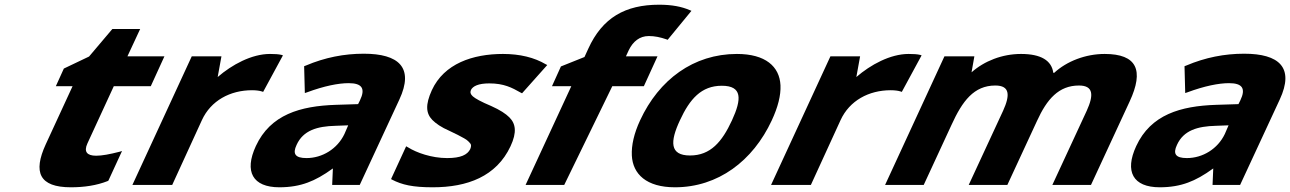

<svg xmlns="http://www.w3.org/2000/svg" viewBox="-20 -785 5476 815"><path d="M463 -419H620L678 -546H521L575 -662H457L358 -545L251 -494L217 -419H288L174 -172C120 -54 146 10 281 10C338 10 390 2 436 -16L440 -18L498 -144L488 -141C445 -130 413 -124 388 -124C349 -124 335 -141 351 -176Z M920 -546H794L542 0H711L837 -275C875 -358 957 -402 1050 -402C1066 -402 1082 -400 1091 -397L1097 -395L1181 -550L1175 -552C1163 -555 1146 -556 1126 -556C1048 -556 964 -510 904 -458Z M1279 -507 1271 -504 1274 -390 1283 -393C1356 -420 1416 -432 1460 -432C1517 -432 1532 -409 1508 -359L1500 -343L1405 -340C1255 -335 1128 -299 1066 -165C1016 -57 1052 10 1166 10C1212 10 1251 3 1286 -10C1319 -22 1353 -41 1393 -70L1390 0H1507L1675 -362C1739 -499 1672 -557 1524 -557C1441 -557 1359 -541 1279 -507ZM1239 -170C1267 -232 1327 -249 1404 -251L1458 -253L1442 -216C1412 -153 1348 -114 1281 -114C1233 -114 1221 -132 1239 -170Z M2196 -389 2303 -509 2297 -512C2248 -541 2187 -556 2115 -556C1987 -556 1865 -515 1813 -402C1785 -340 1788 -304 1815 -276C1830 -261 1852 -245 1889 -229C1914 -217 1935 -207 1950 -198C1965 -190 1972 -181 1977 -175C1981 -170 1980 -162 1976 -152C1964 -128 1936 -114 1878 -114C1812 -114 1748 -137 1713 -159L1704 -164L1640 -25L1643 -23C1687 0 1733 10 1817 10C1964 10 2087 -36 2147 -164C2175 -224 2169 -260 2142 -287C2127 -302 2103 -318 2065 -335C2022 -353 1997 -367 1987 -376C1977 -385 1975 -393 1979 -403C1987 -419 2010 -431 2057 -431C2119 -431 2153 -413 2190 -392Z M2809 -618 2814 -616 2915 -739 2908 -742C2873 -757 2832 -765 2778 -765C2634 -765 2537 -710 2477 -578L2461 -543L2361 -503L2323 -419H2405L2211 0H2375L2579 -419H2713L2771 -546H2637L2649 -572C2667 -609 2695 -632 2734 -632C2759 -632 2783 -627 2809 -618Z M3087 -274C3045 -183 2996 -125 2909 -125C2822 -125 2824 -184 2866 -274C2908 -365 2957 -421 3044 -421C3131 -421 3129 -365 3087 -274ZM2662 -125C2666 -46 2724 10 2845 10C3028 10 3176 -102 3256 -274C3282 -330 3295 -380 3293 -423C3289 -503 3229 -556 3108 -556C2924 -556 2777 -447 2697 -274C2671 -218 2660 -168 2662 -125Z M3631 -546H3505L3253 0H3422L3548 -275C3586 -358 3668 -402 3761 -402C3777 -402 3793 -400 3802 -397L3808 -395L3892 -550L3886 -552C3874 -555 3857 -556 3837 -556C3759 -556 3675 -510 3615 -458Z M4593 -315 4447 0H4611L4775 -354C4837 -487 4806 -556 4669 -556C4588 -556 4508 -525 4455 -476H4451C4444 -528 4399 -556 4314 -556C4234 -556 4158 -526 4104 -478L4116 -546H3989L3737 0H3901L4019 -255C4065 -356 4114 -422 4205 -422C4267 -422 4268 -381 4238 -315L4092 0H4256L4382 -272C4424 -364 4474 -422 4560 -422C4622 -422 4623 -381 4593 -315Z M5016 -507 5008 -504 5011 -390 5020 -393C5093 -420 5153 -432 5197 -432C5254 -432 5269 -409 5245 -359L5237 -343L5142 -340C4992 -335 4865 -299 4803 -165C4753 -57 4789 10 4903 10C4949 10 4988 3 5023 -10C5056 -22 5090 -41 5130 -70L5127 0H5244L5412 -362C5476 -499 5409 -557 5261 -557C5178 -557 5096 -541 5016 -507ZM4976 -170C5004 -232 5064 -249 5141 -251L5195 -253L5179 -216C5149 -153 5085 -114 5018 -114C4970 -114 4958 -132 4976 -170Z"/></svg>

Font: Passageway
Style: BdSuIt
Weight: 700
Foundry: Ascender Corporation
Version: Version 1.11